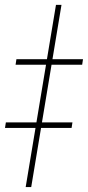

<svg xmlns="http://www.w3.org/2000/svg" viewBox="-55 -760 357 780"><path d="M194.8 -740.2 71.8 0H49.3L172.4 -740.2ZM8.3 -497.1 11.7 -519.5H282.2L278.8 -497.1ZM-34.7 -240.2 -31.2 -262.7H239.3L235.8 -240.2Z"/></svg>

Font: Inter 16pt Thin
Style: Italic
Weight: 250
Italic angle: -9.3988°
Version: Version 4.001;git-66647c0bb